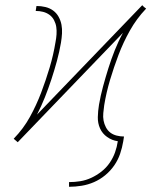

<svg xmlns="http://www.w3.org/2000/svg" viewBox="-20 -543 640 737"><path d="M245 174V156Q267 156 288.5 152.5Q310 149 330.5 139.5Q351 130 369.5 115.5Q388 101 401 82Q414 63 421.5 42Q429 21 432 0V-1Q410 -4 391.5 -17Q373 -30 364 -50Q355 -70 355.5 -93.5Q356 -117 360 -141Q366 -176 375.5 -211Q385 -246 396 -281Q407 -316 420.5 -350Q434 -384 452 -417L48 3L47 2Q47 2 47 2Q47 2 47 2L40 -4L33 -10V-11Q70 -49 95 -94.5Q120 -140 138 -187.5Q156 -235 170.5 -283.5Q185 -332 193 -381Q196 -396 197 -411Q198 -426 196 -439.5Q194 -453 187.5 -465.5Q181 -478 170 -486Q159 -494 145.5 -497.5Q132 -501 117 -501L120 -520Q138 -520 154.5 -516Q171 -512 184 -502.5Q197 -493 205 -478.5Q213 -464 216 -448Q219 -432 218 -414.5Q217 -397 214 -379Q208 -344 198.5 -309Q189 -274 177.5 -239Q166 -204 152.5 -170Q139 -136 122 -103L526 -523L527 -522Q527 -522 527 -522Q527 -522 527 -522L533 -516L541 -510L540 -509Q504 -471 478.5 -425.5Q453 -380 435 -332.5Q417 -285 402.5 -236.5Q388 -188 380 -139Q378 -124 376.5 -109Q375 -94 377.5 -80.5Q380 -67 386.5 -54.5Q393 -42 403.5 -34Q414 -26 428 -22.5Q442 -19 456 -19L453 0Q449 24 441 47.5Q433 71 418.5 92Q404 113 384 129.5Q364 146 341 156Q318 166 293.5 170Q269 174 245 174Z"/></svg>

Font: Iosevka Etoile Thin Oblique
Style: Regular
Weight: 100
Italic angle: -9°
Designer: Belleve Invis
Foundry: Belleve Invis
Version: Version 15.5.2; ttfautohint (v1.8.4)